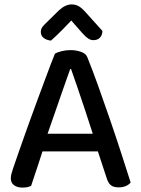

<svg xmlns="http://www.w3.org/2000/svg" viewBox="-20 -841 639 870"><path d="M303 -748Q286 -730 262 -705.5Q238 -681 211 -657Q191 -659 178 -669Q165 -679 165 -696Q165 -710 173 -720Q181 -730 195 -743L248 -795Q277 -821 304 -821Q322 -821 335.5 -813.5Q349 -806 363 -791L444 -701Q444 -682 433 -670.5Q422 -659 403 -659Q391 -659 379.5 -666.5Q368 -674 352 -692ZM302 -528H298Q284 -489 265.5 -436Q247 -383 227.5 -326.5Q208 -270 190 -219L182 -185Q176 -166 168 -141Q160 -116 151 -89Q142 -62 134 -38Q126 -14 121 1Q113 5 104 7Q95 9 81 9Q59 9 44 -1.5Q29 -12 29 -33Q29 -43 32 -53.5Q35 -64 39 -77Q50 -110 67.5 -159.5Q85 -209 105.5 -267Q126 -325 148.5 -385Q171 -445 191.5 -500.5Q212 -556 229 -598Q239 -604 259 -609Q279 -614 299 -614Q325 -614 347.5 -606Q370 -598 376 -581Q399 -524 425 -451.5Q451 -379 478 -300.5Q505 -222 529 -148Q553 -74 572 -14Q564 -4 550 2Q536 8 519 8Q494 8 482 -2Q470 -12 463 -35L414 -184L403 -227Q385 -284 366 -340.5Q347 -397 330.5 -446Q314 -495 302 -528ZM136 -155 170 -235H438L455 -155Z"/></svg>

Font: Baloo Tamma 2 Medium
Style: Regular
Weight: 500
Designer: Divya Kowshik, Shuchita Grover and Ek Type
Foundry: Ek Type
Version: Version 1.700